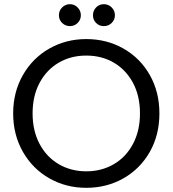

<svg xmlns="http://www.w3.org/2000/svg" viewBox="-20 -892 826 919"><path d="M43 -349Q43 -451 89.5 -532.5Q136 -614 216 -659.5Q296 -705 393 -705Q491 -705 571 -659.5Q651 -614 697 -533Q743 -452 743 -349Q743 -246 697 -165Q651 -84 571 -38.5Q491 7 393 7Q296 7 216 -38.5Q136 -84 89.5 -165.5Q43 -247 43 -349ZM650 -349Q650 -433 616.5 -495.5Q583 -558 525 -592Q467 -626 393 -626Q319 -626 261 -592Q203 -558 169.5 -495.5Q136 -433 136 -349Q136 -266 169.5 -203Q203 -140 261.5 -106Q320 -72 393 -72Q466 -72 524.5 -106Q583 -140 616.5 -203Q650 -266 650 -349ZM262 -819Q262 -841 277.5 -856.5Q293 -872 315 -872Q336 -872 351.5 -856.5Q367 -841 367 -819Q367 -797 351.5 -782Q336 -767 315 -767Q293 -767 277.5 -782Q262 -797 262 -819ZM425 -819Q425 -841 440 -856.5Q455 -872 477 -872Q499 -872 514.5 -856.5Q530 -841 530 -819Q530 -797 514.5 -782Q499 -767 477 -767Q455 -767 440 -782Q425 -797 425 -819Z"/></svg>

Font: Poppins A&M
Style: Regular-A&M
Weight: 400
Designer: Ninad Kale (Devanagari), Jonny Pinhorn (Latin)
Foundry: Indian Type Foundry
Version: 4.004